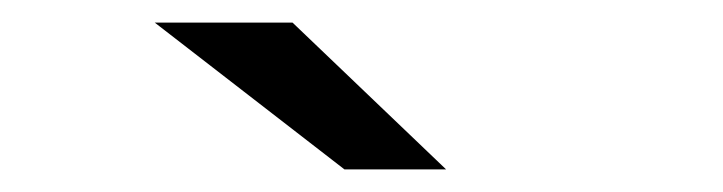

<svg xmlns="http://www.w3.org/2000/svg" viewBox="-20 -757 640 170"><path d="M117 -737H239L375 -607H285Z"/></svg>

Font: Montserrat Alternates Medium
Style: Regular
Weight: 500
Designer: Julieta Ulanovsky
Foundry: Julieta Ulanovsky
Version: Version 7.200